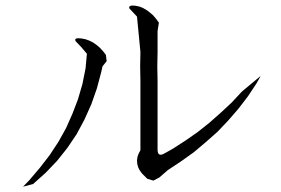

<svg xmlns="http://www.w3.org/2000/svg" viewBox="-20 -745 1040 711"><path d="M282.2 -602.5 296.9 -599.6 310.5 -594.7 324.2 -587.9 336.9 -579.1 349.6 -568.4 361.3 -555.7 372.1 -542 375 -518.6 359.4 -499 355.5 -480.5 338.9 -418 318.4 -359.4 293 -302.7 263.7 -248 229.5 -197.3 191.4 -149.4 149.4 -105.5 102.5 -63.5 65.4 -53.7 88.9 -78.1 127.9 -124 164.1 -170.9 196.3 -219.7 224.6 -270.5 248 -323.2 268.6 -377 285.2 -433.6 296.9 -492.2 301.8 -545.9 281.2 -570.3 259.8 -592.8Q254.9 -602.5 268.6 -603.5ZM505.9 -102.5 498 -113.3 492.2 -124 488.3 -137.7 487.3 -151.4 489.3 -165 494.1 -177.7 500 -188.5V-445.3L499 -499L500 -552.7L487.3 -683.6L459 -713.9Q455.1 -722.7 468.8 -724.6L482.4 -723.6L496.1 -720.7L508.8 -715.8L522.5 -708L534.2 -699.2L546.9 -688.5L557.6 -675.8L568.4 -661.1L563.5 -629.9V-552.7L562.5 -499L563.5 -445.3V-191.4Q563.5 -162.1 588.9 -176.8L620.1 -194.3L667 -224.6L711.9 -255.9L754.9 -290L796.9 -327.1L837.9 -365.2L876 -406.2L945.3 -463.9L930.7 -437.5L898.4 -388.7L863.3 -342.8L825.2 -298.8L785.2 -256.8L742.2 -218.8L698.2 -181.6L650.4 -147.5L601.6 -115.2L570.3 -87.9L547.9 -76.2L525.4 -83Z"/></svg>

Font: B2 Hana
Style: Regular
Weight: 500
Version: 2020-08-05; (max)